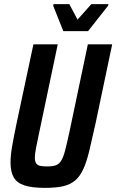

<svg xmlns="http://www.w3.org/2000/svg" viewBox="-20 -903 564 931"><path d="M198 8Q135 8 98.5 -4Q62 -16 46.5 -43Q31 -70 31 -115Q31 -149 39 -195Q47 -241 60 -303L142 -688H260L170 -260Q160 -214 154.5 -184.5Q149 -155 149 -138Q149 -121 155 -111.5Q161 -102 173.5 -99Q186 -96 208 -96Q235 -96 250.5 -101.5Q266 -107 276.5 -123.5Q287 -140 295.5 -172.5Q304 -205 316 -260L406 -688H524L443 -303Q426 -226 413 -172Q400 -118 384 -83Q368 -48 344.5 -28Q321 -8 286 0Q251 8 198 8ZM287 -752 238 -875 240 -883H316L356 -808L423 -883H506L504 -875L407 -752Z"/></svg>

Font: Saira Condensed SemiBold
Style: Italic
Weight: 600
Width: 3
Italic angle: -12°
Designer: Hector Gatti with collaboration of the Omnibus-Type team
Foundry: Omnibus-Type
Version: Version 1.101